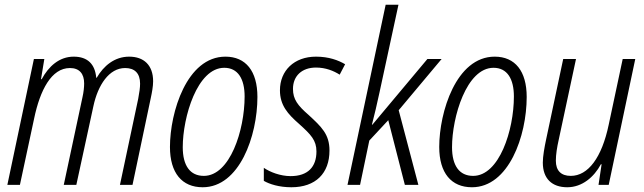

<svg xmlns="http://www.w3.org/2000/svg" viewBox="-20 -780 2716 810"><path d="M11 0H64L124 -280C149 -400 197 -493 275 -493C315 -493 335 -469 335 -428C335 -413 333 -392 328 -370L249 0H302L374 -332C393 -421 440 -493 508 -493C548 -493 571 -471 571 -427C571 -411 568 -389 563 -363L486 0H539L616 -366C621 -389 626 -416 626 -437C626 -506 586 -541 525 -541C463 -541 417 -502 388 -452H386C381 -509 350 -541 291 -541C230 -541 185 -500 156 -446H153L167 -531H123Z M835 10C990 10 1066 -206 1066 -371C1066 -480 1017 -541 931 -541C768 -541 697 -306 697 -160C697 -50 748 10 835 10ZM840 -38C782 -38 751 -81 751 -159C751 -286 812 -494 926 -494C984 -494 1012 -447 1012 -373C1012 -230 950 -38 840 -38Z M1209 10C1312 10 1370 -49 1370 -145C1370 -214 1336 -245 1282 -295C1236 -335 1216 -361 1216 -405C1216 -460 1254 -495 1313 -495C1354 -495 1388 -481 1413 -465L1436 -509C1407 -526 1367 -541 1313 -541C1221 -541 1161 -482 1161 -399C1161 -336 1194 -299 1242 -257C1292 -212 1315 -188 1315 -141C1315 -76 1279 -37 1206 -37C1163 -37 1119 -54 1093 -72V-17C1117 -3 1158 10 1209 10Z M1446 0H1499L1538 -187L1618 -273L1688 0H1745L1662 -315L1843 -531H1783L1551 -254H1549C1560 -297 1570 -338 1581 -390L1661 -760H1607Z M1971 10C2126 10 2202 -206 2202 -371C2202 -480 2153 -541 2067 -541C1904 -541 1833 -306 1833 -160C1833 -50 1884 10 1971 10ZM1976 -38C1918 -38 1887 -81 1887 -159C1887 -286 1948 -494 2062 -494C2120 -494 2148 -447 2148 -373C2148 -230 2086 -38 1976 -38Z M2373 10C2436 10 2486 -33 2515 -87H2518L2505 0H2548L2660 -531H2607L2548 -254C2519 -115 2461 -38 2388 -38C2347 -38 2325 -60 2325 -102C2325 -128 2330 -159 2337 -190L2410 -531H2356L2284 -192C2277 -159 2270 -121 2270 -94C2270 -26 2309 10 2373 10Z"/></svg>

Font: Noto Sans Condensed Light
Style: Italic
Weight: 300
Width: 3
Italic angle: -12°
Designer: Monotype Design Team
Foundry: Monotype Imaging Inc.
Version: Version 2.013